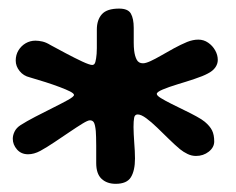

<svg xmlns="http://www.w3.org/2000/svg" viewBox="-20 -670 562 458"><path d="M256 -231.5Q235 -231.5 222.2 -243.5Q209.5 -255.5 209.5 -281Q209.5 -289 209.5 -300Q209.5 -311 209.5 -322.2Q209.5 -333.5 209.2 -343Q209 -352.5 208.5 -357.5Q207 -372.5 204 -377.8Q201 -383 194.5 -383Q189.5 -383 176.5 -375Q163.5 -367 145.8 -355Q128 -343 109.8 -330.8Q91.5 -318.5 76 -310Q61 -302 47 -302Q30.5 -302 20.5 -313.5Q10.5 -325 10.5 -339Q10.5 -347.5 14.8 -356.2Q19 -365 29 -371.5Q43 -380.5 64.2 -391.5Q85.5 -402.5 106.5 -413Q127.5 -423.5 142 -431.5Q156.5 -439.5 156.5 -443.5Q156.5 -447 147.2 -451.8Q138 -456.5 122.8 -462.2Q107.5 -468 88.8 -474Q70 -480 51 -485.5Q36 -489 26.8 -500.5Q17.5 -512 17.5 -525.5Q17.5 -539 24 -549.8Q30.5 -560.5 41.2 -566.8Q52 -573 64.5 -573Q72 -573 81 -571Q90 -569 100.5 -562.5Q116 -554 137.2 -542.8Q158.5 -531.5 176.2 -523.2Q194 -515 200 -515Q205.5 -515 207.5 -522.2Q209.5 -529.5 210.5 -541.5Q211 -548 211 -555.2Q211 -562.5 211 -570Q211 -577.5 211 -585Q211 -592.5 211 -599.5Q211 -622.5 223 -636Q235 -649.5 264 -649.5Q285.5 -649.5 292.2 -637.5Q299 -625.5 299 -603.5Q299 -596 299 -586.8Q299 -577.5 299 -567.8Q299 -558 300 -549.5Q301.5 -536.5 306 -527.8Q310.5 -519 321 -519Q327.5 -519 339 -524.2Q350.5 -529.5 364.8 -537.8Q379 -546 395 -554.8Q411 -563.5 426.5 -570Q440.5 -575.5 453 -575.5Q466 -575.5 476.5 -568.2Q487 -561 493.2 -550Q499.5 -539 499.5 -527Q499.5 -517.5 493.5 -509Q487.5 -500.5 475.5 -494.5Q464.5 -488.5 444.2 -481.8Q424 -475 403.2 -468.8Q382.5 -462.5 368.2 -456.5Q354 -450.5 354 -446Q354 -442 363.8 -436Q373.5 -430 388.5 -422.5Q403.5 -415 419.5 -407.2Q435.5 -399.5 448.8 -392.2Q462 -385 468.5 -379.5Q480.5 -369.5 485.8 -359Q491 -348.5 491 -332.5Q491 -318.5 478 -308.2Q465 -298 447.5 -298Q437 -298 427.2 -302.8Q417.5 -307.5 409.5 -314Q397.5 -324 383.2 -338Q369 -352 355 -365.5Q341 -379 328.8 -388Q316.5 -397 308.5 -397Q301.5 -397 300 -389.2Q298.5 -381.5 298.5 -367Q298.5 -359.5 299 -350Q299.5 -340.5 300.2 -330.2Q301 -320 301.5 -310.2Q302 -300.5 302 -292Q302 -263 292.2 -247.2Q282.5 -231.5 256 -231.5Z"/></svg>

Font: Gluten SemiBold
Style: Regular
Weight: 600
Designer: Tyler Finck
Foundry: Etcetera Type Company
Version: Version 1.300